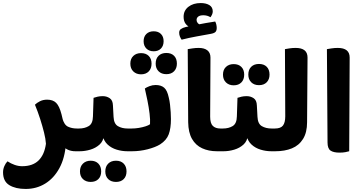

<svg xmlns="http://www.w3.org/2000/svg" viewBox="-65 -991 2375 1258"><path d="M236 -49Q234 -81 223.5 -123Q213 -165 198 -212Q183 -259 164 -305Q176 -317 196.5 -327.5Q217 -338 244 -338Q282 -338 303 -317Q324 -296 338 -242Q350 -197 357.5 -151Q365 -105 367 -50Q360 45 324 111Q288 177 231 212Q174 247 103 247Q37 247 -4 222Q-45 197 -45 138Q-45 117 -36.5 97.5Q-28 78 -16 66Q7 81 31.5 89.5Q56 98 80 98Q149 98 187.5 60.5Q226 23 236 -49ZM429 0Q378 0 347.5 -34Q317 -68 287 -147L343 -218Q355 -173 380.5 -161Q406 -149 439 -149H445V0ZM445 0V-149Q454 -136 458.5 -117.5Q463 -99 463 -75Q463 -51 458.5 -32Q454 -13 445 0Z M429 0V-149H453Q490 -149 516.5 -165Q543 -181 544 -228L548 -350Q560 -354 574.5 -357.5Q589 -361 609 -361Q634 -361 654 -347.5Q674 -334 675 -300L679 -226Q681 -180 707.5 -164.5Q734 -149 771 -149H792V0H769Q734 0 699.5 -10.5Q665 -21 640.5 -43.5Q616 -66 607 -103L616 -104Q612 -66 587 -43.5Q562 -21 527 -10.5Q492 0 458 0ZM792 0V-149Q800 -136 804.5 -117.5Q809 -99 809 -75Q809 -51 804.5 -32Q800 -13 792 0ZM529 201Q498 201 478.5 182.5Q459 164 459 132Q459 100 478.5 81Q498 62 529 62Q561 62 579.5 81Q598 100 598 132Q598 164 579.5 182.5Q561 201 529 201ZM695 201Q663 201 644 182.5Q625 164 625 132Q625 100 644 81Q663 62 695 62Q727 62 745.5 81Q764 100 764 132Q764 164 745.5 182.5Q727 201 695 201Z M776 0V-149H798Q821 -149 845 -153Q869 -157 889 -163.5Q909 -170 918 -177Q920 -205 915 -246.5Q910 -288 901 -332.5Q892 -377 884 -411Q895 -419 914.5 -426.5Q934 -434 955 -434Q990 -434 1010.5 -416.5Q1031 -399 1041 -351Q1046 -332 1049 -306Q1052 -280 1053.5 -255Q1055 -230 1055 -211Q1055 -150 1040.5 -111Q1026 -72 984 -45Q953 -26 902.5 -13Q852 0 801 0ZM942 -655Q912 -655 894 -673Q876 -691 876 -721Q876 -751 894 -768.5Q912 -786 942 -786Q972 -786 989.5 -768.5Q1007 -751 1007 -721Q1007 -691 989.5 -673Q972 -655 942 -655ZM859 -504Q828 -504 808.5 -523Q789 -542 789 -574Q789 -606 808.5 -624.5Q828 -643 859 -643Q891 -643 909.5 -624.5Q928 -606 928 -574Q928 -542 909.5 -523Q891 -504 859 -504ZM1025 -505Q993 -505 974 -524Q955 -543 955 -574Q955 -607 974 -625.5Q993 -644 1025 -644Q1057 -644 1075.5 -625.5Q1094 -607 1094 -574Q1094 -543 1075.5 -524Q1057 -505 1025 -505Z M1314 -614 1312 -227Q1312 -183 1329.5 -166Q1347 -149 1379 -149H1396V0H1356Q1302 0 1259.5 -19.5Q1217 -39 1193 -81Q1169 -123 1168 -190L1165 -669Q1176 -671 1196 -674Q1216 -677 1237 -677Q1274 -677 1294 -661Q1314 -645 1314 -614ZM1396 0V-149Q1404 -135 1408.5 -117Q1413 -99 1413 -75Q1413 -51 1408.5 -31.5Q1404 -12 1396 0ZM1250 -971Q1285 -971 1307 -957.5Q1329 -944 1329 -916Q1329 -906 1324.5 -896Q1320 -886 1314 -878Q1305 -884 1293 -887.5Q1281 -891 1268 -891Q1245 -891 1234 -882.5Q1223 -874 1223 -860Q1223 -849 1230.5 -840Q1238 -831 1253 -828L1185 -810Q1164 -818 1151 -835.5Q1138 -853 1138 -881Q1138 -922 1169.5 -946.5Q1201 -971 1250 -971ZM1345 -850Q1350 -841 1352.5 -829.5Q1355 -818 1355 -808Q1355 -790 1346.5 -781.5Q1338 -773 1315 -769Q1271 -761 1221.5 -752Q1172 -743 1125 -731Q1119 -739 1114 -751Q1109 -763 1109 -777Q1109 -793 1120.5 -801Q1132 -809 1152 -814Q1184 -821 1217.5 -827.5Q1251 -834 1283.5 -840Q1316 -846 1345 -850Z M1372 0V-149H1396Q1433 -149 1459.5 -165Q1486 -181 1487 -228L1491 -350Q1503 -354 1517.5 -357.5Q1532 -361 1552 -361Q1577 -361 1597 -347.5Q1617 -334 1618 -300L1622 -226Q1624 -180 1650.5 -164.5Q1677 -149 1714 -149H1735V0H1712Q1677 0 1642.5 -10.5Q1608 -21 1583.5 -43.5Q1559 -66 1550 -103L1559 -104Q1555 -66 1530 -43.5Q1505 -21 1470 -10.5Q1435 0 1401 0ZM1735 0V-149Q1743 -136 1747.5 -117.5Q1752 -99 1752 -75Q1752 -51 1747.5 -32Q1743 -13 1735 0ZM1466 -432Q1435 -432 1415.5 -451Q1396 -470 1396 -502Q1396 -534 1415.5 -552.5Q1435 -571 1466 -571Q1498 -571 1516.5 -552.5Q1535 -534 1535 -502Q1535 -470 1516.5 -451Q1498 -432 1466 -432ZM1632 -433Q1600 -433 1581 -452Q1562 -471 1562 -502Q1562 -535 1581 -553.5Q1600 -572 1632 -572Q1664 -572 1682.5 -553.5Q1701 -535 1701 -502Q1701 -471 1682.5 -452Q1664 -433 1632 -433Z M1719 0V-149H1736Q1774 -149 1789 -168.5Q1804 -188 1804 -229L1802 -669Q1812 -671 1831.5 -674Q1851 -677 1872 -677Q1950 -677 1950 -614L1947 -190Q1947 -123 1920.5 -80.5Q1894 -38 1847.5 -19Q1801 0 1739 0Z M2160 9Q2120 9 2100.5 -4.5Q2081 -18 2081 -58L2077 -669Q2088 -671 2107.5 -674Q2127 -677 2148 -677Q2226 -677 2226 -614L2223 0Q2214 3 2197.5 6Q2181 9 2160 9Z"/></svg>

Font: Baloo Bhaijaan 2
Style: Bold
Weight: 700
Designer: Sanskriti Dholi, Noopur Datye and Ek Type
Foundry: Ek Type
Version: Version 1.701